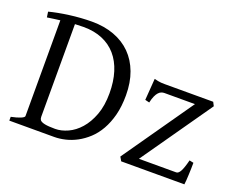

<svg xmlns="http://www.w3.org/2000/svg" viewBox="-102 -814 1239 997"><g transform="rotate(20 517.5 -315.0)"><path d="M221.2 -588.9Q196.8 -588.9 173.3 -587.4V-75.2Q173.3 -64.5 178.2 -57.6Q185.1 -49.3 204.6 -45.2Q224.1 -41 262.2 -41Q295.9 -41 331.8 -57.4Q367.7 -73.7 397.2 -107.2Q426.8 -140.6 445.8 -191.4Q464.8 -242.2 464.8 -311Q464.8 -376 448.7 -427.5Q432.6 -479 401.6 -514.9Q370.6 -550.8 325.2 -569.8Q279.8 -588.9 221.2 -588.9ZM548.8 -330.1Q548.8 -269 536.4 -220.9Q523.9 -172.9 502.9 -136Q481.9 -99.1 454.1 -73.5Q426.3 -47.9 395.8 -31.5Q365.2 -15.1 333.5 -7.6Q301.8 0 272.9 0H24.4V-21Q57.6 -27.8 76.4 -35.9Q95.2 -43.9 95.2 -50.8V-580.1Q75.7 -577.6 58.1 -575.2Q40.5 -572.8 24.4 -570.3L20 -600.6Q41.5 -606.4 69.6 -611.8Q97.7 -617.2 128.9 -621.3Q160.2 -625.5 192.1 -627.7Q224.1 -629.9 252.9 -629.9Q320.8 -629.9 375.5 -609.6Q430.2 -589.4 468.8 -550.8Q507.3 -512.2 528.1 -456.5Q548.8 -400.9 548.8 -330.1ZM997.6 -121.1Q997.6 -105.5 997.1 -87.9Q996.6 -70.3 995.8 -53.7Q995.1 -37.1 994.1 -22.9Q993.2 -8.8 991.7 0H642.6L629.9 -22L900.9 -410.2H731.9Q724.1 -410.2 716.1 -407.2Q708 -404.3 700.4 -396.2Q692.9 -388.2 686.3 -373.8Q679.7 -359.4 674.8 -336.9L650.9 -342.8L659.7 -461.9Q670.4 -459 679.2 -457.3Q688 -455.6 697.5 -454.8Q707 -454.1 718.3 -454.1H985.8L996.6 -433.1L724.6 -43.9H930.7Q942.9 -43.9 953.1 -62.7Q963.4 -81.5 974.6 -126Z"/></g></svg>

Font: Akkhara
Style: Regular
Weight: 400
Designer: J. Victor Gaultney
Version: Version 1.00 June 13, 2006, initial release